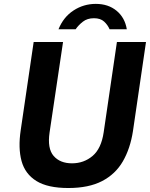

<svg xmlns="http://www.w3.org/2000/svg" viewBox="-20 -934 753 964"><path d="M323 10Q219.5 10 162.8 -25.2Q106 -60.5 88.2 -125.5Q70.5 -190.5 84 -280.5L149 -723H296.5L229 -269.5Q217 -188.5 249.2 -151.2Q281.5 -114 341.5 -114Q401 -114 444.8 -151Q488.5 -188 500.5 -269.5L567 -723H713L647.5 -275.5Q634 -188 596.8 -123.8Q559.5 -59.5 492.5 -24.8Q425.5 10 323 10ZM461 -914.5Q400 -914.5 349.3 -881.5Q298.5 -848.5 273.7 -787H359.7Q374.1 -808 396.2 -825.2Q418.3 -842.5 451.8 -842.5Q484.3 -842.5 502.6 -825.8Q520.9 -809 530.2 -787H616.7Q607.1 -845.5 565.3 -880Q523.5 -914.5 461 -914.5Z"/></svg>

Font: Public Sans
Style: Bold Italic
Weight: 700
Italic angle: -8°
Designer: The Public Sans project authors (U.S. Web Design System). Libre Franklin designed by Pablo Impallari and Rodrigo Fuenzal
Version: Version 1.008; ttfautohint (v1.8.1) -l 8 -r 50 -G 200 -x 14 